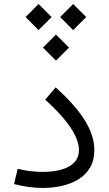

<svg xmlns="http://www.w3.org/2000/svg" viewBox="-20 -921 535 945"><path d="M191.4 -686.7 255.4 -622.5 319.7 -686.7 255.4 -750.8ZM276 -837 340 -772.9 404.3 -837 340 -901.2ZM105.8 -837 169.8 -772.9 234.1 -837 169.8 -901.2ZM444.3 -182.6Q444.3 -253.9 396.4 -330.3Q348.4 -406.6 253.8 -491L202.5 -430.3Q255.8 -382.5 293 -338.2Q330.3 -294 349.4 -255.1Q368.6 -216.1 368.6 -183.3Q368.6 -129.4 320.9 -102.2Q273.2 -75 189.5 -75Q161.1 -75 131 -78.5Q101 -81.9 67 -90.1L49.2 -15Q86.5 -5.5 121.8 -0.7Q157.2 4 190.6 4Q240.5 4 286.1 -6.5Q331.7 -16.9 367.4 -39.2Q403 -61.5 423.7 -97Q444.3 -132.4 444.3 -182.6Z"/></svg>

Font: Estedad VF
Style: Regular
Weight: 100
Designer: Amin Abedi
Version: Version 7.3